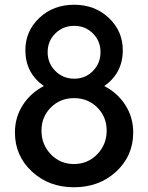

<svg xmlns="http://www.w3.org/2000/svg" viewBox="-20 -780 625 810"><path d="M420 -417Q476 -388 509 -336.5Q542 -285 542 -221Q542 -123 470.5 -56.5Q399 10 292 10Q186 10 114.5 -56.5Q43 -123 43 -221Q43 -285 76 -336.5Q109 -388 165 -417Q87 -472 87 -568Q87 -649 146 -704.5Q205 -760 293 -760Q380 -760 439 -704.5Q498 -649 498 -568Q498 -472 420 -417ZM372 -639Q340 -671 293 -671Q246 -671 213.5 -639Q181 -607 181 -560Q181 -513 213.5 -480.5Q246 -448 293 -448Q340 -448 372 -480.5Q404 -513 404 -560Q404 -607 372 -639ZM430 -229Q430 -287 390.5 -326.5Q351 -366 292 -366Q234 -366 194.5 -326.5Q155 -287 155 -229Q155 -170 194.5 -129Q234 -88 292 -88Q350 -88 390 -129Q430 -170 430 -229Z"/></svg>

Font: Orkney Medium
Style: Regular
Weight: 500
Designer: Samuel Oakes and Alfredo Marco Pradil
Foundry: Alfredo Marco Pradil
Version: 1.0; ttfautohint (v1.5)